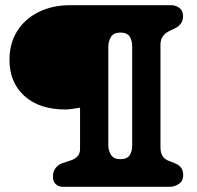

<svg xmlns="http://www.w3.org/2000/svg" viewBox="-20 -720 760 740"><path d="M635.5 0H221.5Q205.5 0 194.8 -10.2Q184 -20.5 184 -37.5Q184 -59 194 -72.2Q204 -85.5 220 -91L250.5 -101Q288.5 -113 288.5 -144.5V-305Q272 -302.5 258.2 -300.2Q244.5 -298 232.5 -298Q131.5 -298 74 -350.2Q16.5 -402.5 16.5 -489.5Q16.5 -552.5 46 -599.8Q75.5 -647 128.5 -673.5Q181.5 -700 251.5 -700H640.5Q656.5 -700 671 -689.8Q685.5 -679.5 685.5 -658.5Q685.5 -641.5 678 -630.5Q670.5 -619.5 658.5 -613L632 -600Q598.5 -583.5 598.5 -548V-152.5Q598.5 -112.5 628 -101L653.5 -91Q668.5 -85 677.2 -74.5Q686 -64 686 -45.5Q686 -21.5 669 -10.8Q652 0 635.5 0ZM489.5 -159V-541Q489.5 -564.5 479.5 -579.5Q469.5 -594.5 443.5 -594.5Q418 -594.5 407.8 -577.8Q397.5 -561 397.5 -541V-159Q397.5 -140 407.8 -123.2Q418 -106.5 443.5 -106.5Q469.5 -106.5 479.5 -121.5Q489.5 -136.5 489.5 -159Z"/></svg>

Font: Fraunces 9pt SuperSoft
Style: Bold
Weight: 700
Version: Version 1.000;[b76b70a41]